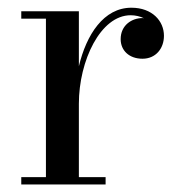

<svg xmlns="http://www.w3.org/2000/svg" viewBox="-20 -490 482 510"><path d="M36.5 -19.5V0H260.5V-19.5H189.5V-214.5C189.5 -328.5 247 -449.5 327 -449.5C340 -449.5 352 -446.5 362.5 -441.5C361.5 -441.5 360 -442 358.5 -442C330 -442 300.5 -423 300.5 -386C300.5 -356 323 -334 358.5 -334C393.5 -334 415.5 -361 415.5 -395C415.5 -434 384.5 -469.5 329 -469.5C255.5 -469.5 209.5 -398 189.5 -314V-460H36.5V-440.5H102V-19.5Z"/></svg>

Font: Bodoni* 11
Style: Regular
Weight: 400
Version: Version 2.3